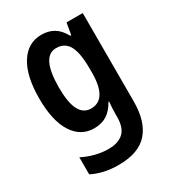

<svg xmlns="http://www.w3.org/2000/svg" viewBox="-190 -659 908 1005"><g transform="rotate(-30 264.0 -156.5)"><path d="M218 -553Q261 -553 292.5 -534Q324 -515 347 -473H353L365 -543H463V-9Q463 112 407 176Q351 240 229 240Q138 240 70 205V102Q147 141 226 141Q284 141 315.5 112Q347 83 347 18V4Q347 -11 348 -32.5Q349 -54 351 -73H347Q324 -31 292 -10.5Q260 10 215 10Q134 10 88 -62.5Q42 -135 42 -269Q42 -405 89 -479Q136 -553 218 -553ZM250 -454Q160 -454 160 -267Q160 -176 183 -132Q206 -88 252 -88Q349 -88 349 -249V-274Q349 -368 325.5 -411Q302 -454 250 -454Z"/></g></svg>

Font: Noto Sans Thai Looped Condensed SemiBold
Style: Regular
Weight: 600
Width: 3
Designer: Sasikarn Vongin, Ben Mitchell
Foundry: The Fontpad Ltd
Version: Version 1.001; ttfautohint (v1.8.4.7-5d5b)